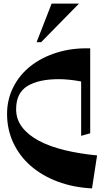

<svg xmlns="http://www.w3.org/2000/svg" viewBox="-20 -1030 589 1060"><path d="M428 -280V-580Q399 -586 365.5 -589.5Q332 -593 305 -593Q194 -593 131.5 -555Q69 -517 69 -427Q69 -371 102.5 -327.5Q136 -284 195.5 -252.5Q255 -221 337.5 -201Q420 -181 516 -172L488 10Q385 5 298.5 -27.5Q212 -60 150 -114Q88 -168 53.5 -241.5Q19 -315 19 -401Q19 -480 53 -548Q87 -616 148 -664.5Q209 -713 293.5 -739.5Q378 -766 478 -763V-294ZM207 -797H182L265 -1010H416Z"/></svg>

Font: Trickster
Style: Regular
Weight: 400
Designer: Jean-Baptiste Morizot
Foundry: Jean-Baptiste Morizot
Version: Version 2.000;PS 2.0;hotconv 1.0.88;makeotf.lib2.5.647800